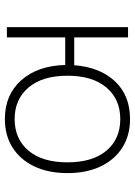

<svg xmlns="http://www.w3.org/2000/svg" viewBox="94 -626 540 767"><g transform="rotate(90 363.5 -242.0)"><path d="M455 8Q358 8 300 -57.5Q242 -123 239 -233H129V0H88V-484H129V-269H240Q248 -372 304.5 -432Q361 -492 455 -492Q521 -492 569.5 -461Q618 -430 644.5 -374Q671 -318 671 -242Q671 -166 644.5 -110Q618 -54 569.5 -23Q521 8 455 8ZM455 -31Q535 -31 581.5 -86.5Q628 -142 628 -242Q628 -342 581.5 -397.5Q535 -453 455 -453Q376 -453 329 -397.5Q282 -342 282 -242Q282 -142 329 -86.5Q376 -31 455 -31Z"/></g></svg>

Font: Nunito Sans ExtraLight
Style: Regular
Weight: 200
Designer: Vernon Adams
Foundry: Vernon Adams
Version: Version 3.006; ttfautohint (v1.8.3)